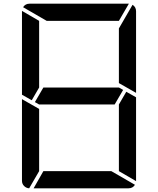

<svg xmlns="http://www.w3.org/2000/svg" viewBox="-20 -1020 856 1040"><path d="M152 -477 99 -507V-959V-961L192 -907V-546ZM647 -533 601 -454H192L169 -467L215 -546H624ZM664 -523 717 -493V-41V-39L624 -93V-454ZM583 -93 711 -19Q699 0 676 0H162L215 -93ZM138 0Q122 -1 110.5 -12.5Q99 -24 99 -41V-483L192 -430V-93ZM698 -994Q717 -982 717 -959V-517L624 -570V-866ZM233 -907 105 -981Q117 -1000 140 -1000H676H678L624 -907Z"/></svg>

Font: DSEG7 Modern
Style: Regular
Weight: 400
Designer: Keshikan(Twitter:@keshinomi_88pro)
Version: Version 0.46